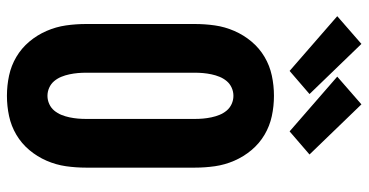

<svg xmlns="http://www.w3.org/2000/svg" viewBox="-268 -760 1037 540"><g transform="rotate(90 250.0 -490.5)"><path d="M250 8Q221 8 193 2Q165 -4 140.5 -18.5Q116 -33 97.5 -55Q79 -77 67.5 -103.5Q56 -130 52 -158Q48 -186 48 -215V-520Q48 -549 52 -577Q56 -605 67.5 -631.5Q79 -658 97.5 -680Q116 -702 140.5 -716.5Q165 -731 193 -737Q221 -743 250 -743Q279 -743 307 -737Q335 -731 359.5 -716.5Q384 -702 402.5 -680Q421 -658 432.5 -631.5Q444 -605 448 -577Q452 -549 452 -520V-215Q452 -186 448 -158Q444 -130 432.5 -103.5Q421 -77 402.5 -55Q384 -33 359.5 -18.5Q335 -4 307 2Q279 8 250 8ZM250 -106Q262 -106 273 -111Q284 -116 291.5 -125Q299 -134 303.5 -145Q308 -156 310.5 -168Q313 -180 314 -191.5Q315 -203 315 -215V-520Q315 -532 314 -543.5Q313 -555 310.5 -567Q308 -579 303.5 -590Q299 -601 291.5 -610Q284 -619 273 -624Q262 -629 250 -629Q238 -629 227 -624Q216 -619 208.5 -610Q201 -601 196.5 -590Q192 -579 189.5 -567Q187 -555 186 -543.5Q185 -532 185 -520V-215Q185 -203 186 -191.5Q187 -180 189.5 -168Q192 -156 196.5 -145Q201 -134 208.5 -125Q216 -116 227 -111Q238 -106 250 -106ZM350 -787 196 -921 274 -989 415 -843ZM180 -787 26 -921 104 -989 245 -843Z"/></g></svg>

Font: Iosevka Heavy
Style: Regular
Weight: 900
Monospace: yes
Designer: Belleve Invis
Foundry: Belleve Invis
Version: Version 32.5.0; ttfautohint (v1.8.4)